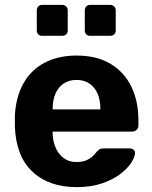

<svg xmlns="http://www.w3.org/2000/svg" viewBox="-20 -758 625 788"><path d="M295 10Q180 10 112.5 -54Q45 -118 41 -240Q41 -248 41 -261.5Q41 -275 41 -283Q45 -360 76 -415.5Q107 -471 163 -500.5Q219 -530 294 -530Q378 -530 434.5 -495.5Q491 -461 519.5 -401.5Q548 -342 548 -265V-242Q548 -232 540.5 -225Q533 -218 523 -218H196Q196 -217 196 -214.5Q196 -212 196 -210Q197 -178 208.5 -151.5Q220 -125 241.5 -109Q263 -93 293 -93Q318 -93 334 -100Q350 -107 360.5 -117Q371 -127 376 -134Q385 -144 390.5 -146.5Q396 -149 408 -149H512Q522 -149 528.5 -143.5Q535 -138 534 -128Q533 -112 517.5 -88.5Q502 -65 472 -42.5Q442 -20 397.5 -5Q353 10 295 10ZM196 -309H392V-311Q392 -347 380.5 -373.5Q369 -400 347 -415Q325 -430 294 -430Q263 -430 241 -415Q219 -400 207.5 -373.5Q196 -347 196 -311ZM350 -611Q340 -611 334 -617Q328 -623 328 -633V-715Q328 -725 334 -731.5Q340 -738 350 -738H432Q442 -738 448.5 -731.5Q455 -725 455 -715V-633Q455 -623 448.5 -617Q442 -611 432 -611ZM153 -611Q143 -611 137 -617Q131 -623 131 -633V-715Q131 -725 137 -731.5Q143 -738 153 -738H235Q245 -738 251.5 -731.5Q258 -725 258 -715V-633Q258 -623 251.5 -617Q245 -611 235 -611Z"/></svg>

Font: Rubik Light SemiBold
Style: Regular
Weight: 600
Version: Version 2.300;gftools[0.9.30]